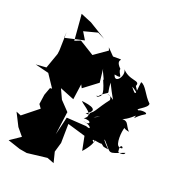

<svg xmlns="http://www.w3.org/2000/svg" viewBox="-205 -1023 1058 1150"><g transform="rotate(20 324.0 -448.0)"><path d="M250 -303 183 -373 154 -436 246 -399 260 -499 271 -478 361 -546 351 -633C356 -607 382 -572 375 -568C416 -475 396 -476 379 -463C348 -466 388 -464 386 -475C449 -529 426 -477 422 -569C493 -425 479 -491 428 -497C464 -502 451 -444 456 -472C393 -389 398 -377 369 -357C348 -300 445 -369 428 -356C394 -329 388 -344 344 -345C417 -386 357 -401 298 -407C322 -380 400 -350 344 -313C398 -318 398 -280 345 -297C392 -294 420 -255 373 -274L247 -282L219 -165L239 -315ZM250 -825 162 -802 191 -754 68 -726 71 -763 68 -646 65 -622 30 -523 -37 -518 51 -496 105 -415 92 -414 74 -365 65 -303 82 -279 -17 -200 -48 -213 -6 -130 34 -82 -34 -36 47 -9 94 -1 221 -16 266 1 246 -79 247 -59 267 -128 269 -250 384 -216 402 -126C481 -214 444 -244 450 -197C411 -227 489 -200 496 -207C521 -191 497 -196 545 -188C511 -220 493 -248 511 -231C570 -166 546 -164 649 -204C649 -185 610 -190 607 -195C595 -271 652 -208 602 -224C577 -231 582 -317 594 -346C584 -335 647 -326 626 -329C590 -368 608 -397 534 -385C567 -378 607 -413 632 -435C622 -397 623 -427 683 -462C698 -477 641 -477 638 -470C602 -470 690 -502 684 -530C643 -568 625 -627 593 -634C582 -556 594 -538 552 -590C574 -584 623 -525 571 -602C591 -647 519 -613 466 -680C504 -647 444 -562 428 -623C497 -608 442 -638 449 -666C385 -728 489 -720 382 -721L340 -764L347 -746L263 -687L169 -745L132 -730L121 -866L118 -897L188 -868L296 -802Z"/></g></svg>

Font: Hussar Lance
Style: Regular
Weight: 700
Foundry: Cannot Into Space Fonts, PlusOne Fonts
Version: Version 2.27